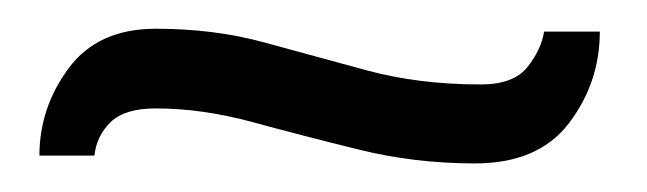

<svg xmlns="http://www.w3.org/2000/svg" viewBox="-20 -245 448 133"><path d="M309.1 -131.8Q267.1 -131.8 228.5 -141.4Q189.9 -150.9 155 -160.4Q120.1 -169.9 87.9 -169.9Q66.4 -169.9 56.6 -160.4Q46.9 -150.9 45.4 -137.2H7.3Q7.3 -170.4 27.6 -197.8Q47.9 -225.1 87.9 -225.1Q128.4 -225.1 163.1 -215.6Q197.8 -206.1 233.9 -196.3Q270 -186.5 313 -186.5Q335.9 -186.5 345.5 -198.7Q355 -210.9 356.9 -223.1H395.5Q395.5 -188 374.3 -159.9Q353 -131.8 309.1 -131.8Z"/></svg>

Font: Harmattan
Style: Regular
Weight: 400
Designer: George W. Nuss III and SIL International
Foundry: SIL International
Version: Version 4.000